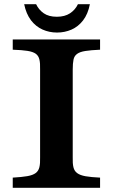

<svg xmlns="http://www.w3.org/2000/svg" viewBox="-20 -899 540 919"><path d="M152.8 -878.9Q165.5 -852.1 189.5 -835.4Q213.4 -818.8 252 -818.8Q290 -818.8 315.2 -835.4Q340.3 -852.1 353 -878.9H410.2Q400.9 -831.5 377.7 -801.5Q354.5 -771.5 322.3 -757.3Q289.6 -743.2 252.9 -743.2Q215.8 -743.2 183.6 -757.6Q151.4 -772 128.4 -801.8Q105 -833 95.7 -878.9ZM459 -710V-661.1Q415 -659.2 388.7 -655Q362.3 -650.9 349.1 -641.1Q335.4 -631.3 331.8 -613.5Q328.1 -595.7 328.1 -565.9V-146Q327.1 -116.7 331.5 -98.4Q335.9 -80.1 349.6 -70.3Q363.3 -60.1 389.6 -55.4Q416 -50.8 459 -48.8V0H41V-48.8Q84.5 -51.3 110.8 -55.9Q137.2 -60.5 150.9 -70.8Q164.1 -80.6 168.5 -98.6Q172.9 -116.7 171.9 -146V-565.9Q172.9 -595.7 168.7 -613.8Q164.6 -631.8 151.4 -641.6Q137.7 -651.4 111.3 -655.5Q85 -659.7 41 -661.1V-710Z"/></svg>

Font: BIZ UDPMincho
Style: Bold
Weight: 700
Designer: TypeBank Co., Ltd.
Foundry: Morisawa Inc.
Version: Version 1.06